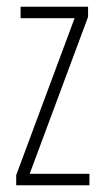

<svg xmlns="http://www.w3.org/2000/svg" viewBox="-20 -549 307 569"><path d="M245 0H28V-30L201 -495H41V-529H241V-499L68 -34H245Z"/></svg>

Font: Noto Sans Khmer ExtraCondensed ExtraLight
Style: Regular
Weight: 250
Width: 2
Designer: Danh Hong and the Monotype Design Team
Foundry: Monotype Imaging Inc.
Version: Version 2.004